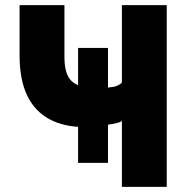

<svg xmlns="http://www.w3.org/2000/svg" viewBox="-20 -725 739 745"><path d="M453 0V-256Q447 -251 433 -247.5Q419 -244 401 -241.5Q383 -239 362 -237L399 -258V-93H283V-248L309 -232Q228 -232 171 -263Q114 -294 85 -355.5Q56 -417 56 -509V-705H230V-505Q230 -447 249.5 -420Q269 -393 319 -384L283 -375V-539H399V-375L367 -383Q404 -385 420.5 -388Q437 -391 453 -404V-705H627V0Z"/></svg>

Font: Nunito Sans 7pt Condensed Black
Style: Regular
Weight: 900
Width: 3
Designer: Vernon Adams
Foundry: Vernon Adams
Version: Version 3.101;gftools[0.9.27]